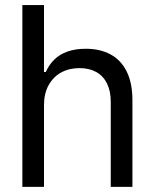

<svg xmlns="http://www.w3.org/2000/svg" viewBox="-20 -727 602 747"><path d="M151.2 0H67V-707.2H151.2V-446.8H158.1Q170.9 -475.5 191.8 -495.7Q212.7 -515.9 243.1 -526.6Q273.5 -537.3 314.2 -537.3Q369.5 -537.3 410.2 -515.2Q451 -493.1 473.1 -448.4Q495.2 -403.7 495.2 -337V0H410.9V-330.8Q410.9 -372.2 396.4 -401.9Q381.9 -431.6 354.6 -446.8Q327.3 -462 289.4 -462Q249.3 -462 218.2 -445.1Q187.2 -428.2 169.2 -395.7Q151.2 -363.3 151.2 -318.4Z"/></svg>

Font: Pretendard Variable
Style: Regular
Weight: 400
Designer: Base glyphs from Inter by Rasmus Andersson; Hangul glyphs from Noto Sans CJK(Source Han Sans) by Jang Soo-young and Kang
Foundry: Kil Hyung-jin
Version: Version 1.100;FEAKit 1.0